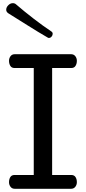

<svg xmlns="http://www.w3.org/2000/svg" viewBox="-20 -1174 532 1194"><path d="M71.8 0Q54.7 0 45.4 -12.5Q36.1 -24.9 36.1 -41Q36.1 -59.6 44.2 -72.8Q52.2 -85.9 70.8 -85.9H189.9V-751H70.8Q52.2 -751 44.2 -764.4Q36.1 -777.8 36.1 -795.9Q36.1 -812 45.4 -824.5Q54.7 -836.9 71.8 -836.9H421.9Q439 -836.9 448.5 -824.5Q458 -812 458 -795.9Q458 -777.8 449.7 -764.4Q441.4 -751 422.9 -751H304.2V-85.9H422.9Q441.4 -85.9 449.7 -72.8Q458 -59.6 458 -41Q458 -24.9 448.5 -12.5Q439 0 421.9 0ZM283.7 -938Q279.3 -938 274.9 -941.4Q215.8 -975.6 152.6 -1015.6Q89.4 -1055.7 31.7 -1091.3Q18.6 -1100.1 18.6 -1113.3Q18.6 -1128.4 31.5 -1141.4Q44.4 -1154.3 59.6 -1154.3Q71.8 -1154.3 79.6 -1147Q129.4 -1104 187.3 -1059.3Q245.1 -1014.6 299.8 -978Q307.6 -973.1 307.6 -963.4Q307.6 -954.1 300.5 -946Q293.5 -938 283.7 -938Z"/></svg>

Font: Cutive
Style: Regular
Weight: 400
Version: Version 1.100; ttfautohint (v1.8.4.7-5d5b)